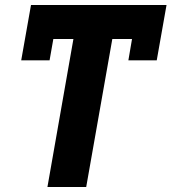

<svg xmlns="http://www.w3.org/2000/svg" viewBox="-20 -745 684 765"><path d="M506 -589.5H427.5L323.5 0H169L272.5 -589.5H192.5L177.5 -504.5H64.5L103.5 -725H643.5L604.5 -504.5H491.5Z"/></svg>

Font: JuliaMono ExtraBold
Style: Italic
Weight: 800
Italic angle: -9°
Monospace: yes
Designer: cormullion
Foundry: corm
Version: Version 0.057; ttfautohint (v1.8.4)